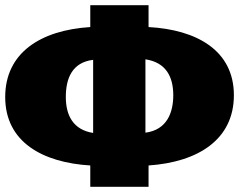

<svg xmlns="http://www.w3.org/2000/svg" viewBox="-22 -718 919 738"><path d="M877 -352C877 -525 733 -604 549 -614V-698H325V-614C134 -602 -2 -515 -2 -345C-2 -172 142 -93 325 -82V0H549V-82C740 -95 877 -182 877 -352ZM537 -208V-490C616 -478 644 -423 644 -352C644 -287 621 -219 537 -208ZM231 -345C231 -415 254 -478 336 -488V-207C259 -219 231 -275 231 -345Z"/></svg>

Font: Fira Sans Ultra
Style: Regular
Weight: 950
Designer: Carrois Corporate & Edenspiekermann AG
Foundry: Carrois Corporate GbR & Edenspiekermann AG
Version: Version 4.203;PS 004.203;hotconv 1.0.88;makeotf.lib2.5.64775